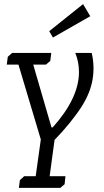

<svg xmlns="http://www.w3.org/2000/svg" viewBox="-20 -703 508 936"><path d="M420 -624 238 -520 220 -551 385 -683ZM231 -82H237Q365 -225 365 -352Q365 -401 347 -445H427Q442 -382 431.5 -317Q421 -252 379 -185Q357 -150 321.5 -106Q286 -62 246 -21L222 156H299L295 195L274 213H72L77 175L98 156H154L179 -23L70 -388H13L18 -426L39 -445H230L225 -406L204 -388H142Z"/></svg>

Font: Zilla Slab
Style: Italic
Weight: 400
Italic angle: -6°
Designer: Typotheque.com
Foundry: Typotheque type foundry
Version: Version 1.1; 2017; ttfautohint (v1.6)